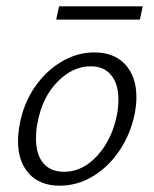

<svg xmlns="http://www.w3.org/2000/svg" viewBox="-20 -584 489 608"><path d="M37 -137Q37 -163 43 -193Q55 -257 90 -308Q125 -359 174.5 -388.5Q224 -418 279 -418Q342 -418 377 -379.5Q412 -341 412 -276Q412 -251 406 -221Q393 -159 358.5 -107.5Q324 -56 274.5 -26Q225 4 169 4Q106 4 71.5 -34.5Q37 -73 37 -137ZM350 -219Q355 -242 355 -269Q355 -317 332.5 -345.5Q310 -374 267 -374Q210 -374 162 -325Q114 -276 99 -196Q94 -174 94 -145Q94 -95 117 -67.5Q140 -40 183 -40Q242 -40 288.5 -91.5Q335 -143 350 -219ZM167 -564H432L423 -522H158Z"/></svg>

Font: Ysabeau Semilight
Style: Italic
Weight: 300
Italic angle: -12°
Designer: Christian Thalmann (Catharsis Fonts)
Version: Version 0.003